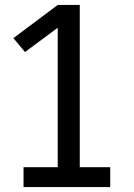

<svg xmlns="http://www.w3.org/2000/svg" viewBox="-20 -755 540 775"><path d="M75 0V-80H213V-643L81 -545L34 -601L213 -735H302V-80H425V0Z"/></svg>

Font: Iosevka Slab Medium
Style: Regular
Weight: 500
Monospace: yes
Designer: Belleve Invis
Foundry: Belleve Invis
Version: Version 11.1.1; ttfautohint (v1.8.3)